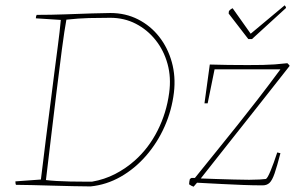

<svg xmlns="http://www.w3.org/2000/svg" viewBox="-20 -696 1110 723"><path d="M321 6Q292 6 254 5Q216 4 176 3Q136 2 100.5 1Q65 0 40 0Q38 -4 38 -13L134 -20Q143 -97 153 -174Q163 -251 173 -330Q178 -370 184.5 -421Q191 -472 198 -524.5Q205 -577 209 -621L115 -627Q115 -634 118 -640Q171 -640 226 -642Q281 -644 326.5 -645.5Q372 -647 396 -647Q453 -647 500 -623Q547 -599 579.5 -557.5Q612 -516 627 -462Q642 -408 635 -348Q627 -281 600 -220Q573 -159 530.5 -110Q488 -61 434.5 -30.5Q381 0 321 6ZM327 -12Q373 -20 413 -40.5Q453 -61 487 -91Q540 -138 573.5 -204.5Q607 -271 617 -346Q625 -404 611 -455Q597 -506 566 -545Q535 -584 491.5 -606.5Q448 -629 395 -629Q352 -629 314.5 -628Q277 -627 230 -622Q223 -585 213 -509.5Q203 -434 192 -343Q182 -263 172 -177.5Q162 -92 153 -18Q168 -16 192.5 -14.5Q217 -13 244 -12.5Q271 -12 293.5 -12Q316 -12 327 -12ZM969 2Q934 2 895 0.5Q856 -1 817 -3Q793 -4 769 -5.5Q745 -7 722 -8Q714 2 709 7Q700 4 692 -2Q692 -7 693 -12.5Q694 -18 695 -22Q697 -24 701 -26H714Q763 -87 802 -135Q841 -183 876 -227Q911 -271 949.5 -320.5Q988 -370 1036 -435H788Q781 -403 775 -371Q769 -339 762 -307H750L770 -453Q802 -452 838.5 -451.5Q875 -451 913 -451Q947 -451 970.5 -451.5Q994 -452 1015 -453.5Q1036 -455 1062 -458L1070 -450V-447Q1024 -389 990.5 -346Q957 -303 929 -268Q901 -233 873.5 -198Q846 -163 813 -121.5Q780 -80 736 -24Q758 -23 792 -22Q826 -21 860.5 -20Q895 -19 918 -19Q940 -19 957 -20Q974 -21 981 -22Q987 -24 999 -53Q1011 -82 1024 -122L1036 -119Q1023 -69 1014 -43Q1005 -17 995 -7.5Q985 2 969 2ZM915 -549 841 -645 842 -654Q847 -661 856 -665L924 -569L1052 -676Q1057 -671 1057 -666L929 -549Z"/></svg>

Font: Labrada Thin
Style: Italic
Weight: 100
Italic angle: -7°
Designer: Mercedes Jáuregui
Foundry: Omnibus-Type Team
Version: Version 1.000; ttfautohint (v1.8.4.7-5d5b)